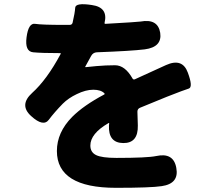

<svg xmlns="http://www.w3.org/2000/svg" viewBox="-20 -832 1040 918"><path d="M534 66Q252 66 252 -110Q252 -199 325 -273Q380 -328 478 -380Q482 -382 479 -386Q462 -403 426 -403Q390 -403 347 -382Q307 -363 280 -336Q240 -295 213.5 -259.5Q187 -224 129 -277Q70 -330 134 -388Q204 -451 270 -574Q272 -578 267 -578Q179 -578 138.5 -582Q98 -586 107 -654Q116 -723 148 -718Q180 -713 285 -713H313Q324 -713 327 -723Q338 -770 339.5 -795Q341 -820 419 -808Q498 -797 480 -723Q479 -718 484 -718Q642 -727 652 -729Q735 -744 746 -675Q756 -607 672 -596Q606 -588 443 -582Q425 -581 416 -565L388 -514Q386 -510 391 -511L441 -516Q485 -520 530 -520Q578 -520 614 -456Q618 -450 625 -453L774 -521Q852 -556 878 -485Q904 -415 882.5 -408.5Q861 -402 777 -369L650 -317Q637 -312 637 -298L639 -232Q641 -147 569 -148Q497 -149 501 -233L502 -241Q502 -246 498 -243Q412 -193 412 -136Q412 -104 439.5 -90.5Q467 -77 537 -77Q684 -77 727 -86Q810 -104 823 -29Q837 46 753 58Q701 66 534 66Z"/></svg>

Font: Resource Han Rounded TW Heavy
Style: Regular
Weight: 900
Designer: Cyano Hao (round all glyphs); Ryoko NISHIZUKA 西塚涼子 (kana, bopomofo & ideographs); Paul D. Hunt (Latin, Greek & Cyrillic)
Foundry: Cyano Hao
Version: 0.990